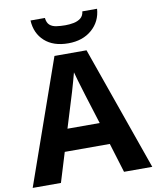

<svg xmlns="http://www.w3.org/2000/svg" viewBox="-99 -1015 889 1091"><g transform="rotate(-10 345.0 -469.5)"><path d="M527 0 475 -170H215L163 0H0L252 -717H437L690 0ZM387 -463Q382 -480 374 -506Q366 -532 358 -559Q350 -586 345 -606Q340 -586 331.5 -556.5Q323 -527 315.5 -500.5Q308 -474 304 -463L253 -297H439ZM537 -939Q532 -866 479 -820Q426 -774 343 -774Q257 -774 207 -819Q157 -864 153 -939H236Q239 -911 253.5 -898Q268 -885 292 -881.5Q316 -878 344 -878Q368 -878 391.5 -882.5Q415 -887 432 -900Q449 -913 452 -939Z"/></g></svg>

Font: Noto Sans Sundanese
Style: Regular
Weight: 400
Designer: Monotype Design Team (Regular), Sérgio L. Martins (other weights)
Foundry: Monotype Imaging Inc.
Version: Version 2.003